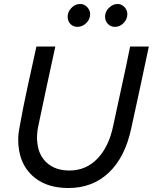

<svg xmlns="http://www.w3.org/2000/svg" viewBox="-20 -934 768 965"><path d="M71 0ZM639 -286Q608 -143 526.5 -66Q445 11 324 11Q220 11 155.5 -40Q91 -91 76 -178Q71 -206 71.5 -235.5Q72 -265 79 -299Q97 -399 119 -499.5Q141 -600 163 -700H258Q236 -600 215 -501.5Q194 -403 173 -303Q162 -253 168 -214Q175 -151 217.5 -114Q260 -77 329 -77Q412 -77 469.5 -136.5Q527 -196 549 -302Q570 -402 592 -501Q614 -600 634 -700H728Q706 -596 684 -493Q662 -390 639 -286ZM369 -799Q348 -799 334 -813.5Q320 -828 320 -850Q320 -874 337 -892L339 -894Q357 -914 383 -914Q403 -914 418 -898.5Q433 -883 433 -863Q433 -837 413.5 -818Q394 -799 369 -799ZM558 -799Q536 -799 522 -814Q508 -829 508 -850Q508 -874 525 -892L527 -894Q547 -914 571 -914Q591 -914 605.5 -898.5Q620 -883 620 -863Q620 -838 601.5 -818.5Q583 -799 558 -799Z"/></svg>

Font: Rosa Sans
Style: Italic
Weight: 400
Italic angle: -12°
Designer: Pentagram / MCKL
Foundry: Pentagram / MCKL
Version: Version 1.005;September 16, 2019;FontCreator 11.5.0.2425 64-